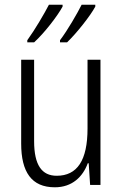

<svg xmlns="http://www.w3.org/2000/svg" viewBox="-20 -786 521 816"><path d="M385 -758V-766H327C309 -730 267 -657 235 -615V-606H265C305 -644 365 -720 385 -758ZM246 -758V-766H188C169 -729 128 -659 96 -615V-606H125C169 -646 225 -719 246 -758ZM407 -532H352V-240C352 -104 308 -39 221 -39C158 -39 125 -84 125 -186V-532H70V-176C70 -55 114 10 213 10C287 10 332 -35 353 -92H357L363 0H407Z"/></svg>

Font: Noto Sans Thai Cond Light
Style: Regular
Weight: 300
Width: 3
Designer: Monotype Design Team
Foundry: Monotype Imaging Inc.
Version: Version 2.002